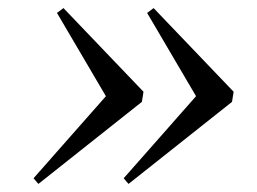

<svg xmlns="http://www.w3.org/2000/svg" viewBox="-20 -490 637 475"><path d="M360 -470 558 -263 554 -238 298 -35 286 -49 465 -252 344 -458ZM137 -470 335 -263 331 -238 75 -35 63 -49 242 -252 121 -458Z"/></svg>

Font: DM Serif Display
Style: Italic
Weight: 400
Italic angle: -12°
Designer: Colophon Foundry, Frank Grießhammer
Foundry: Colophon Foundry
Version: Version 5.100; ttfautohint (v1.8.2)